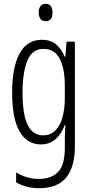

<svg xmlns="http://www.w3.org/2000/svg" viewBox="-20 -752 482 1013"><path d="M201 -542Q247 -542 276 -517.5Q305 -493 321 -453H325L331 -532H375V20Q375 128 329.5 184.5Q284 241 185 241Q119 241 65 210V158Q95 175 123.5 183.5Q152 192 184 192Q252 192 287 154.5Q322 117 322 30V-2Q322 -21 322.5 -43.5Q323 -66 325 -93H322Q305 -46 273.5 -18Q242 10 196 10Q123 10 83.5 -58Q44 -126 44 -264Q44 -398 83.5 -470Q123 -542 201 -542ZM209 -494Q150 -494 124.5 -432.5Q99 -371 99 -264Q99 -147 126 -92.5Q153 -38 207 -38Q247 -38 272.5 -64Q298 -90 310 -134.5Q322 -179 322 -233V-300Q322 -389 295.5 -441.5Q269 -494 209 -494ZM221 -732Q240 -732 248.5 -719Q257 -706 257 -686Q257 -640 221 -640Q203 -640 193.5 -652.5Q184 -665 184 -686Q184 -706 193 -719Q202 -732 221 -732Z"/></svg>

Font: Noto Sans Malayalam ExtraCondensed Light
Style: Regular
Weight: 300
Width: 2
Designer: Jelle Bosma - Monotype Design Team
Foundry: Monotype Imaging Inc.
Version: Version 2.104; ttfautohint (v1.8.4.7-5d5b)